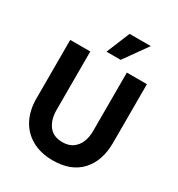

<svg xmlns="http://www.w3.org/2000/svg" viewBox="-214 -1059 1122 1210"><g transform="rotate(30 347.0 -454.5)"><path d="M351.1 12Q265 12 201 -23Q137 -58 102.5 -122.5Q68 -187 68 -275V-701H214V-275Q214 -207 246.5 -162.5Q279 -118 347.3 -118Q391 -118 420.5 -138.5Q450 -159 465 -194.5Q480 -230 480 -275V-701H626V-275Q626 -142 554.5 -65Q483 12 351.1 12ZM406 -751H303L373 -921H527Z"/></g></svg>

Font: Inclusive Sans
Style: Regular
Weight: 400
Designer: Olivia King
Foundry: Olivia King
Version: Version 2.004